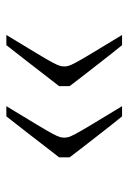

<svg xmlns="http://www.w3.org/2000/svg" viewBox="80 -543 404 604"><g transform="rotate(90 282.0 -241.0)"><path d="M189 -241Q189 -248 187 -255Q185 -262 176.5 -278Q168 -294 147.5 -328Q127 -362 90 -423H122Q145 -395 170.5 -362Q196 -329 218 -301Q240 -273 251 -258V-225Q240 -211 218 -182.5Q196 -154 170.5 -121Q145 -88 122 -59H90Q127 -120 147.5 -154Q168 -188 176.5 -204Q185 -220 187 -227Q189 -234 189 -241ZM413 -241Q413 -248 411 -255Q409 -262 400.5 -278Q392 -294 371.5 -328Q351 -362 314 -423H346Q369 -395 394.5 -362Q420 -329 442 -301Q464 -273 475 -258V-225Q464 -211 442 -182.5Q420 -154 394.5 -121Q369 -88 346 -59H314Q351 -120 371.5 -154Q392 -188 400.5 -204Q409 -220 411 -227Q413 -234 413 -241Z"/></g></svg>

Font: Ojuju Medium
Style: Regular
Weight: 500
Designer: Chisaokwu Joboson, Mirko Velimirovic
Foundry: Udi Foundry
Version: Version 1.000